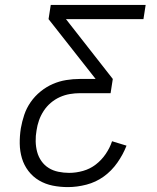

<svg xmlns="http://www.w3.org/2000/svg" viewBox="-20 -755 640 783"><path d="M257 8Q225 8 195 2Q165 -4 139.5 -19Q114 -34 96 -57.5Q78 -81 69.5 -109.5Q61 -138 60.5 -169Q60 -200 65 -232Q70 -260 79 -287Q88 -314 105 -338.5Q122 -363 145.5 -382Q169 -401 195.5 -412.5Q222 -424 250 -428.5Q278 -433 305 -433H370L178 -677L187 -735H574L565 -677H249L440 -433L431 -375H306Q286 -375 265 -371.5Q244 -368 224 -359Q204 -350 187 -335.5Q170 -321 158 -302.5Q146 -284 139 -264Q132 -244 129 -223Q125 -201 125.5 -178.5Q126 -156 131.5 -135.5Q137 -115 149 -98Q161 -81 178.5 -70Q196 -59 218 -54.5Q240 -50 262 -50Q290 -50 318.5 -58Q347 -66 370.5 -84Q394 -102 411 -127Q428 -152 437 -179L496 -161Q482 -125 458.5 -91.5Q435 -58 403 -35Q371 -12 332.5 -2Q294 8 257 8Z"/></svg>

Font: Iosevka Light Extended
Style: Italic
Weight: 300
Width: 7
Italic angle: -9°
Monospace: yes
Designer: Belleve Invis
Foundry: Belleve Invis
Version: Version 32.5.0; ttfautohint (v1.8.4)